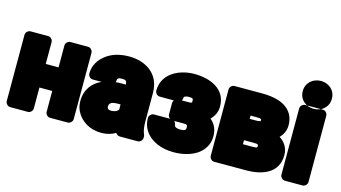

<svg xmlns="http://www.w3.org/2000/svg" viewBox="-89 -1103 2625 1478"><g transform="rotate(15 1223.0 -364.0)"><path d="M512 38C528 38 550 23 550 0V-528C550 -544 535 -566 512 -566H371C355 -566 334 -551 334 -528V-354H232V-528C232 -544 218 -566 195 -566H54C38 -566 16 -551 16 -528V0C16 16 31 38 54 38H195C211 38 232 23 232 0V-166H334V0C334 16 348 38 371 38Z M788 -358C789 -362 791 -366 791 -370C791 -386 797 -396 829 -396C861 -396 867 -388 869 -360H844C825 -360 806 -360 788 -358ZM837 -576C761 -576 697 -555 650 -517C612 -487 575 -438 575 -370C575 -354 589 -332 612 -332H683C613 -301 563 -240 563 -148C563 -119 568 -93 580 -69C614 0 686 48 780 48C825 48 863 37 894 18C900 29 913 38 927 38H1070C1086 38 1107 23 1107 0V-8C1107 -13 1106 -19 1104 -24C1092 -50 1087 -82 1087 -128V-352C1087 -500 976 -576 837 -576ZM779 -159C779 -188 794 -202 849 -202H869V-160C859 -147 839 -136 811 -136C787 -136 779 -147 779 -159Z M1316 -354C1321 -361 1323 -368 1323 -376C1323 -382 1328 -394 1364 -394C1396 -394 1397 -387 1397 -373C1397 -357 1400 -354 1364 -354ZM1357 -576C1324 -576 1294 -571 1265 -563C1188 -542 1107 -483 1107 -376C1107 -360 1122 -338 1145 -338H1257C1252 -331 1249 -324 1249 -316V-224C1249 -216 1254 -202 1265 -194H1137C1121 -194 1099 -179 1099 -156C1099 -122 1107 -89 1124 -62C1168 11 1257 48 1357 48C1429 48 1494 31 1542 -1C1585 -30 1623 -79 1623 -149C1623 -204 1602 -247 1566 -276C1592 -301 1613 -338 1613 -384C1613 -526 1483 -576 1357 -576ZM1300 -186H1364C1406 -186 1407 -183 1407 -160C1407 -144 1400 -134 1364 -134C1325 -134 1315 -148 1315 -156C1315 -164 1311 -178 1300 -186Z M2160 -381C2160 -411 2154 -439 2141 -464C2096 -545 1998 -566 1900 -566H1679C1663 -566 1642 -551 1642 -528V0C1642 16 1656 38 1679 38H1934C2055 38 2188 -3 2188 -151C2188 -210 2157 -252 2116 -278C2141 -301 2160 -338 2160 -381ZM1972 -165C1972 -156 1975 -150 1934 -150H1858V-182H1934C1974 -182 1972 -175 1972 -165ZM1944 -362V-357C1943 -356 1931 -352 1908 -352H1858V-378H1900C1949 -378 1944 -373 1944 -362Z M2384 38C2400 38 2421 23 2421 0V-528C2421 -544 2407 -566 2384 -566H2243C2227 -566 2205 -551 2205 -528V0C2205 16 2220 38 2243 38ZM2313 -554C2251 -554 2197 -596 2197 -665C2197 -731 2250 -776 2313 -776C2376 -776 2429 -733 2429 -665C2429 -597 2376 -554 2313 -554Z"/></g></svg>

Font: Asimov Print
Style: E
Weight: 500
Designer: Google
Version: Version 2.000980; 2014